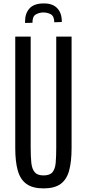

<svg xmlns="http://www.w3.org/2000/svg" viewBox="-20 -1069 498 1100"><path d="M229.5 10.3Q167.5 10.3 132.1 -14.9Q96.7 -40 82 -91.3Q67.4 -142.6 67.4 -220.7V-859.4H155.8V-223.1Q155.8 -172.9 159.4 -137Q163.1 -101.1 178.7 -82.5Q194.3 -64 229.5 -64Q265.6 -64 280.8 -82.5Q295.9 -101.1 299.1 -136.7Q302.2 -172.4 302.2 -222.7V-859.4H390.1V-220.7Q390.1 -142.6 376 -91.3Q361.8 -40 326.9 -14.9Q292 10.3 229.5 10.3ZM123.5 -937.5V-943.8Q123 -991.2 148.2 -1019.8Q173.3 -1048.3 226.6 -1049.3Q278.3 -1050.8 305.7 -1024.2Q333 -997.6 334 -950.2V-942.9L291 -941.4Q290.5 -977.1 270.5 -987.5Q250.5 -998 226.6 -997.6Q204.6 -997.1 185.1 -986.1Q165.5 -975.1 166 -938.5Z"/></svg>

Font: AntonioLight
Style: Regular
Weight: 300
Designer: Vernon Adams
Foundry: Vernon Adams
Version: Version 1.002